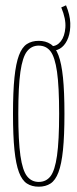

<svg xmlns="http://www.w3.org/2000/svg" viewBox="-20 -694 292 724"><path d="M29 -265Q29 -348 34.5 -401.5Q40 -455 51.5 -485.5Q63 -516 81.5 -528Q100 -540 126 -540Q152 -540 170.5 -528Q189 -516 200.5 -485.5Q212 -455 217.5 -401.5Q223 -348 223 -265Q223 -182 217.5 -128.5Q212 -75 200.5 -44.5Q189 -14 170.5 -2Q152 10 126 10Q100 10 81.5 -2Q63 -14 51.5 -44.5Q40 -75 34.5 -128.5Q29 -182 29 -265ZM49 -265Q49 -163 57 -107Q65 -51 82 -29.5Q99 -8 126 -8Q154 -8 170.5 -29.5Q187 -51 195 -107Q203 -163 203 -265Q203 -368 195 -423.5Q187 -479 170.5 -500.5Q154 -522 126 -522Q99 -522 82 -500.5Q65 -479 57 -423.5Q49 -368 49 -265ZM172 -503V-520H175Q195 -520 209.5 -538.5Q224 -557 226.5 -590Q229 -623 211 -666L229 -674Q244 -638 245 -607Q246 -576 237.5 -552.5Q229 -529 213.5 -516Q198 -503 178 -503Z"/></svg>

Font: Georama ExtraCondensed Thin
Style: Regular
Weight: 100
Width: 2
Designer: Jean-Baptiste Levee
Foundry: Production Type
Version: Version 1.001